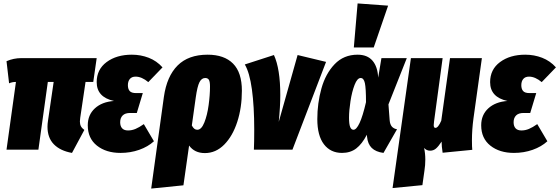

<svg xmlns="http://www.w3.org/2000/svg" viewBox="-20 -873 3263 1120"><path d="M448 -186Q446 -170 446 -165Q446 -148 452 -136.5Q458 -125 472 -115L400 19Q332 7 294.5 -31Q257 -69 257 -134Q257 -151 260 -169L293 -395H259L204 0H18L73 -395H72Q51 -395 33 -387L18 -516Q59 -534 105 -534H544L524 -395H479Z M492 -142Q492 -203 533.5 -241Q575 -279 645 -284Q544 -306 544 -394Q544 -468 602 -511Q660 -554 749 -554Q801 -554 847.5 -536Q894 -518 928 -480L845 -394Q807 -426 771 -426Q749 -426 737.5 -412.5Q726 -399 726 -376Q726 -354 736.5 -342Q747 -330 774 -330H813L778 -214H739Q710 -214 695.5 -199.5Q681 -185 681 -160Q681 -137 692.5 -124.5Q704 -112 727 -112Q749 -112 770.5 -121Q792 -130 819 -149L878 -49Q843 -17 792 1Q741 19 683 19Q599 19 545.5 -23.5Q492 -66 492 -142Z M1391 -344Q1391 -245 1364 -162Q1337 -79 1288 -29.5Q1239 20 1175 20Q1115 20 1083 -24L1050 208L862 227L936 -308Q953 -428 1016 -491Q1079 -554 1191 -554Q1288 -554 1339.5 -502Q1391 -450 1391 -344ZM1205 -368Q1205 -397 1198.5 -407.5Q1192 -418 1177 -418Q1156 -418 1143.5 -393.5Q1131 -369 1122 -305L1099 -141Q1106 -128 1113.5 -122Q1121 -116 1131 -116Q1155 -116 1172 -158.5Q1189 -201 1197 -260Q1205 -319 1205 -368Z M1615 -318Q1615 -251 1606 -162L1716 -552L1882 -512L1686 0H1461Q1463 -41 1463 -117Q1463 -253 1449.5 -351.5Q1436 -450 1408 -497L1578 -552Q1615 -471 1615 -318Z M2186 -420 2205 -534H2353L2246 -264L2253 -172Q2255 -147 2266 -134.5Q2277 -122 2296 -119L2217 19Q2172 13 2148.5 -10Q2125 -33 2121 -76L2120 -87Q2092 -33 2058 -7Q2024 19 1975 19Q1908 19 1869.5 -31.5Q1831 -82 1831 -178Q1831 -271 1855 -357Q1879 -443 1932 -498.5Q1985 -554 2066 -554Q2123 -554 2153 -519Q2183 -484 2186 -420ZM2016 -187Q2016 -149 2022.5 -132.5Q2029 -116 2042 -116Q2059 -116 2077.5 -155.5Q2096 -195 2115 -277Q2115 -358 2108.5 -388Q2102 -418 2084 -418Q2064 -418 2048.5 -378Q2033 -338 2024.5 -283Q2016 -228 2016 -187ZM2066 -853 2244 -840 2160 -596H2044Z M2733 -54Q2733 -14 2735 1L2562 18Q2556 -20 2556 -47Q2537 -18 2522.5 -6Q2508 6 2489 6Q2468 6 2454 -10Q2461 23 2461 58Q2461 91 2456 122L2444 207L2270 224L2377 -534H2562L2512 -165Q2510 -147 2510 -143Q2510 -127 2520 -127Q2536 -127 2554 -169L2605 -534H2791L2742 -183Q2733 -117 2733 -54Z M2787 -142Q2787 -203 2828.5 -241Q2870 -279 2940 -284Q2839 -306 2839 -394Q2839 -468 2897 -511Q2955 -554 3044 -554Q3096 -554 3142.5 -536Q3189 -518 3223 -480L3140 -394Q3102 -426 3066 -426Q3044 -426 3032.5 -412.5Q3021 -399 3021 -376Q3021 -354 3031.5 -342Q3042 -330 3069 -330H3108L3073 -214H3034Q3005 -214 2990.5 -199.5Q2976 -185 2976 -160Q2976 -137 2987.5 -124.5Q2999 -112 3022 -112Q3044 -112 3065.5 -121Q3087 -130 3114 -149L3173 -49Q3138 -17 3087 1Q3036 19 2978 19Q2894 19 2840.5 -23.5Q2787 -66 2787 -142Z"/></svg>

Font: Fira Sans Extra Condensed Black
Style: Italic
Weight: 900
Width: 3
Italic angle: -8°
Designer: Carrois Corporate & Edenspiekermann AG
Foundry: Carrois Corporate GbR & Edenspiekermann AG
Version: Version 4.203